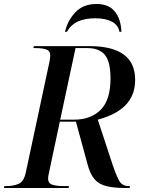

<svg xmlns="http://www.w3.org/2000/svg" viewBox="-41 -946 738 966"><path d="M-21 0 -19 -10H-6Q26 -10 52.5 -21Q79 -32 89 -79L208 -636Q209 -644 210.5 -652.5Q212 -661 212 -666Q212 -690 192 -697Q172 -704 140 -704H127L129 -714H408Q639 -714 639 -545Q639 -496 621.5 -461Q604 -426 575.5 -403Q547 -380 514.5 -366Q482 -352 451 -344L524 -122Q543 -65 558 -37.5Q573 -10 605 -10H613L611 0H594Q533 0 494.5 -9.5Q456 -19 434 -45Q412 -71 399 -121L341 -334H260L206 -80Q201 -59 201 -48Q201 -24 221.5 -17Q242 -10 273 -10H306L304 0ZM332 -344Q416 -344 465.5 -393.5Q515 -443 515 -551Q515 -636 486.5 -670Q458 -704 400 -704H339L262 -344ZM286 -786Q299 -843 338.5 -884.5Q378 -926 445 -926Q505 -926 536 -889Q567 -852 570 -786H560Q554 -820 522 -837Q490 -854 438 -854Q387 -854 351.5 -838Q316 -822 296 -786Z"/></svg>

Font: Noto Serif Display Medium
Style: Italic
Weight: 500
Italic angle: -12°
Designer: Monotype Design Team
Foundry: Monotype Imaging Inc.
Version: Version 2.009